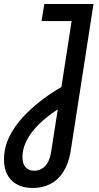

<svg xmlns="http://www.w3.org/2000/svg" viewBox="-60 -720 493 957"><path d="M104 217Q36 217 -2 179.5Q-40 142 -40 75Q-40 16 -14 -37.5Q12 -91 55 -137Q98 -183 148 -221Q198 -259 246 -286L297 -615H147L161 -700H406L292 35Q282 95 256 136Q230 177 191 197Q152 217 104 217ZM110 131Q130 131 148 121Q166 111 178 90Q190 69 195 36L228 -175Q195 -154 163.5 -127.5Q132 -101 107 -71Q82 -41 67 -7Q52 27 52 63Q52 97 68 114Q84 131 110 131Z"/></svg>

Font: MuseoModerno
Style: Italic
Weight: 400
Italic angle: -9°
Designer: Pablo Cosgaya, Héctor Gatti, Marcela Romero, and the Authors of The MuseoModerno Project.
Foundry: Omnibus-Type Team
Version: Version 1.003